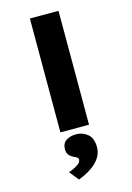

<svg xmlns="http://www.w3.org/2000/svg" viewBox="-152 -814 828 1205"><g transform="rotate(-15 262.0 -212.0)"><path d="M169 0V-740H355V0ZM205 316 157 256Q171 251 190 242Q209 233 223.5 221.5Q238 210 238 195Q238 186 231 181Q224 176 211 170Q190 160 179.5 146.5Q169 133 169 110Q169 72 195.5 54.5Q222 37 260 37Q304 37 335.5 64Q367 91 367 148Q367 177 355 202Q343 227 321 248Q299 269 269.5 286Q240 303 205 316Z"/></g></svg>

Font: Lexend Peta ExtraBold
Style: Regular
Weight: 800
Version: Version 1.007